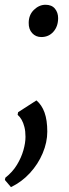

<svg xmlns="http://www.w3.org/2000/svg" viewBox="-48 -536 288 806"><path d="M-2 249.5 -27.5 219.5 -25.5 210Q5 186 23.2 155.8Q41.5 125.5 50.2 94.8Q59 64 59 38.5Q59 15 54.5 -2.8Q50 -20.5 42.8 -33.2Q35.5 -46 26 -54L28 -65L105 -114.5Q127.5 -95.5 139 -63.5Q150.5 -31.5 150.5 16.5Q150.5 61.5 131.2 107.2Q112 153 77.5 190.5Q43 228 -2 249.5ZM72.5 -440Q72.5 -473.5 94.5 -494.8Q116.5 -516 143 -516Q169 -516 182.5 -499.8Q196 -483.5 196 -460Q196 -425 176.2 -402.8Q156.5 -380.5 125.5 -380.5Q102 -380.5 87 -397Q72 -413.5 72.5 -440Z"/></svg>

Font: Merriweather 20pt
Style: Italic
Weight: 400
Italic angle: -7.8°
Version: Version 2.101